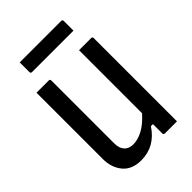

<svg xmlns="http://www.w3.org/2000/svg" viewBox="-262 -1002 1124 1124"><g transform="rotate(-45 300.0 -440.5)"><path d="M221 14Q145 14 106 -33Q67 -80 67 -150V-700H168Q179 -700 179 -689V-168Q179 -128 199 -106.5Q219 -85 253 -85Q291 -85 332.5 -106.5Q374 -128 419 -178V-700H519Q530 -700 530 -689V0H430Q419 0 419 -11V-88H402Q335 14 221 14ZM123 -895H466Q477 -895 477 -884V-804H134Q123 -804 123 -815Z"/></g></svg>

Font: Recursive Mn Lnr St Med
Style: Regular
Weight: 500
Monospace: yes
Version: Version 1.079;hotconv 1.0.112;makeotfexe 2.5.65598; ttfautoh